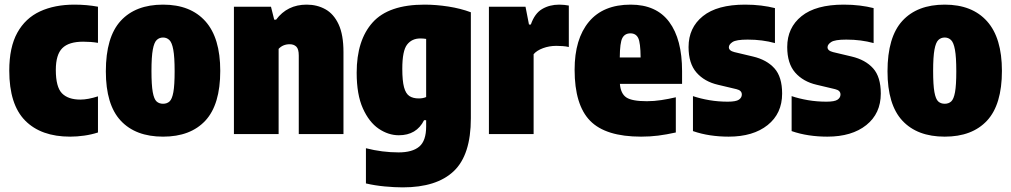

<svg xmlns="http://www.w3.org/2000/svg" viewBox="-20 -579 4366 829"><path d="M283 11Q157 11 88.5 -58.5Q20 -128 20 -274Q20 -375 54.8 -437.8Q89.5 -500.5 152.8 -529.8Q216 -559 301 -559Q355 -559 403 -550V-394Q388 -396.5 371.5 -397.8Q355 -399 339 -399Q277 -399 249 -371Q221 -343 221 -277Q221 -203.5 247.5 -176.2Q274 -149 327 -149Q359.5 -149 403 -163V-7Q375.5 2 344 6.5Q312.5 11 283 11Z M684 11Q565.5 11 501.2 -58Q437 -127 437 -271Q437 -419 501.2 -489Q565.5 -559 684 -559Q802.5 -559 866.8 -487.2Q931 -415.5 931 -273Q931 -127.5 866.8 -58.2Q802.5 11 684 11ZM684 -131Q701 -131 712 -141Q723 -151 728.5 -181Q734 -211 734 -271Q734 -333 728.2 -364.2Q722.5 -395.5 711.2 -406.2Q700 -417 684 -417Q668 -417 656.8 -406.5Q645.5 -396 639.8 -365Q634 -334 634 -273Q634 -212 639.5 -181.5Q645 -151 656 -141Q667 -131 684 -131Z M990 0V-550H1150L1164 -494H1172Q1220.5 -559 1304 -559Q1349 -559 1385 -539Q1421 -519 1442 -474Q1463 -429 1463 -354V0H1270V-339Q1270 -367.5 1259.2 -377.8Q1248.5 -388 1231 -388Q1201.5 -388 1183 -368V0Z M1719 230Q1684 230 1641.2 226Q1598.5 222 1560 213V61Q1630.5 79 1701 79Q1760.5 79 1790.2 54Q1820 29 1820 -33V-60H1811Q1778.5 5 1702 5Q1657 5 1615.2 -23.2Q1573.5 -51.5 1546.8 -111Q1520 -170.5 1520 -265Q1520 -405.5 1589 -482.2Q1658 -559 1813 -559Q1862.5 -559 1915.8 -550.8Q1969 -542.5 2013 -526V-68Q2013 90 1939.2 160Q1865.5 230 1719 230ZM1788 -154Q1806.5 -154 1820 -160V-411Q1814 -412 1807.5 -412.5Q1801 -413 1795 -413Q1758.5 -413 1737.8 -386.5Q1717 -360 1717 -282Q1717 -230 1724.5 -202.2Q1732 -174.5 1747.8 -164.2Q1763.5 -154 1788 -154Z M2091 0V-550H2249L2264 -473H2272Q2288.5 -521 2320.8 -540Q2353 -559 2395 -559Q2405.5 -559 2416.8 -557.8Q2428 -556.5 2436 -555V-376Q2423.5 -379 2408.8 -380Q2394 -381 2382 -381Q2351.5 -381 2324.5 -371Q2297.5 -361 2284 -345V0Z M2748 11Q2595 11 2528 -57.5Q2461 -126 2461 -278Q2461 -411 2522.8 -485Q2584.5 -559 2703 -559Q2814 -559 2869.5 -484.2Q2925 -409.5 2925 -272V-217H2656.5Q2660 -174.5 2684.5 -158.2Q2709 -142 2773 -142Q2804 -142 2835.2 -146.8Q2866.5 -151.5 2898 -159V-7Q2857.5 2 2822.2 6.5Q2787 11 2748 11ZM2702 -435Q2678 -435 2667.2 -415Q2656.5 -395 2656 -331H2746Q2745.5 -395 2735.5 -415Q2725.5 -435 2702 -435Z M3126 11Q3085 11 3046.5 5.2Q3008 -0.5 2972 -13V-164Q3004.5 -153 3042.8 -146.5Q3081 -140 3122 -140Q3158 -140 3170.5 -148.8Q3183 -157.5 3183 -171Q3183 -188.5 3160 -194L3080 -213Q3021.5 -226.5 2987.2 -265.8Q2953 -305 2953 -376Q2953 -459.5 3014.8 -509.2Q3076.5 -559 3197 -559Q3234 -559 3266.2 -555Q3298.5 -551 3326 -544V-393Q3298.5 -400.5 3269.8 -404.2Q3241 -408 3208 -408Q3158.5 -408 3142.8 -397.5Q3127 -387 3127 -375Q3127 -360 3151 -354L3231 -335Q3290.5 -321 3323.8 -284Q3357 -247 3357 -175Q3357 -89 3294.5 -39Q3232 11 3126 11Z M3552 11Q3511 11 3472.5 5.2Q3434 -0.5 3398 -13V-164Q3430.5 -153 3468.8 -146.5Q3507 -140 3548 -140Q3584 -140 3596.5 -148.8Q3609 -157.5 3609 -171Q3609 -188.5 3586 -194L3506 -213Q3447.5 -226.5 3413.2 -265.8Q3379 -305 3379 -376Q3379 -459.5 3440.8 -509.2Q3502.5 -559 3623 -559Q3660 -559 3692.2 -555Q3724.5 -551 3752 -544V-393Q3724.5 -400.5 3695.8 -404.2Q3667 -408 3634 -408Q3584.5 -408 3568.8 -397.5Q3553 -387 3553 -375Q3553 -360 3577 -354L3657 -335Q3716.5 -321 3749.8 -284Q3783 -247 3783 -175Q3783 -89 3720.5 -39Q3658 11 3552 11Z M4059 11Q3940.5 11 3876.2 -58Q3812 -127 3812 -271Q3812 -419 3876.2 -489Q3940.5 -559 4059 -559Q4177.5 -559 4241.8 -487.2Q4306 -415.5 4306 -273Q4306 -127.5 4241.8 -58.2Q4177.5 11 4059 11ZM4059 -131Q4076 -131 4087 -141Q4098 -151 4103.5 -181Q4109 -211 4109 -271Q4109 -333 4103.2 -364.2Q4097.5 -395.5 4086.2 -406.2Q4075 -417 4059 -417Q4043 -417 4031.8 -406.5Q4020.5 -396 4014.8 -365Q4009 -334 4009 -273Q4009 -212 4014.5 -181.5Q4020 -151 4031 -141Q4042 -131 4059 -131Z"/></svg>

Font: Encode Sans Condensed Condensed Black
Style: Regular
Weight: 900
Width: 3
Designer: Multiple Designers
Foundry: Impallari Type
Version: Version 3.000; ttfautohint (v1.8.3) -l 8 -r 50 -G 200 -x 14 